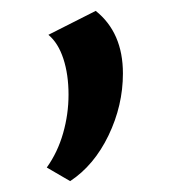

<svg xmlns="http://www.w3.org/2000/svg" viewBox="-20 -140 318 353"><path d="M66 168Q86 140 96 105Q106 70 106 34Q106 -3 96.5 -32Q87 -61 69 -76L156 -120Q206 -80 206 -5Q206 54 179.5 109Q153 164 109 193Z"/></svg>

Font: Ysabeau Infant Semibold
Style: Regular
Weight: 600
Designer: Christian Thalmann (Catharsis Fonts)
Version: Version 0.003